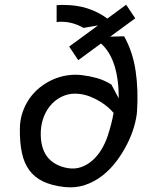

<svg xmlns="http://www.w3.org/2000/svg" viewBox="-20 -781 690 812"><path d="M272.5 -584 394.5 -673.5 333 -663Q310.5 -676 287.2 -682.5Q264 -689 237 -689Q230.5 -689 225.8 -688.5Q221 -688 219.5 -687.5V-759Q228 -760 235.5 -760Q243 -760 250.5 -760Q305.5 -760 351.2 -745Q397 -730 434 -702.5L513.5 -761L552 -703.5L446 -626L505 -627.5Q541.5 -562 553.5 -481.5Q565.5 -401 559.5 -310Q557.5 -281.5 547 -245.2Q536.5 -209 517.8 -171.8Q499 -134.5 472.8 -99.5Q446.5 -64.5 413 -38.2Q379.5 -12 339.2 1.5Q299 15 253 10Q199 4 162.5 -13.5Q126 -31 104 -61Q82 -91 72.8 -134Q63.5 -177 64 -234.5Q64 -272 75 -304.8Q86 -337.5 104.5 -364Q123 -390.5 148.2 -410.8Q173.5 -431 202.2 -444Q231 -457 262.5 -462Q294 -467 325 -463.5Q358.5 -459.5 389.2 -451Q420 -442.5 451 -423.5L482 -365Q482.5 -402 478.2 -436.2Q474 -470.5 465 -500.5Q456 -530.5 441.5 -555Q427 -579.5 407 -597L311 -526.5ZM460.5 -303.5Q451 -315 436.2 -327.8Q421.5 -340.5 403 -351.8Q384.5 -363 363 -371.8Q341.5 -380.5 318.5 -383.5Q282.5 -388.5 252.5 -377Q222.5 -365.5 200.8 -343.2Q179 -321 166.5 -290.2Q154 -259.5 152.5 -225.5Q150 -157 179.5 -118.5Q209 -80 266.5 -70Q296.5 -65 323 -74.2Q349.5 -83.5 371.2 -102.8Q393 -122 409.2 -149Q425.5 -176 435.5 -206Q444.5 -234 450.2 -256.5Q456 -279 460.5 -303.5Z"/></svg>

Font: B612 Mono
Style: Italic
Weight: 400
Italic angle: -10°
Version: Version 1.005